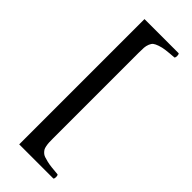

<svg xmlns="http://www.w3.org/2000/svg" viewBox="-287 -740 971 971"><g transform="rotate(45 198.5 -255.0)"><path d="M97.2 192.9V-703.1H341.8Q346.2 -698.7 346.2 -688Q346.2 -677.2 341.8 -672.9Q305.7 -670.4 283.2 -667.5Q260.7 -664.6 243.4 -658.4Q226.1 -652.3 217.8 -646Q209.5 -639.6 204.1 -626Q198.7 -612.3 197.8 -598.9Q196.8 -585.4 196.8 -561V49.8Q196.8 68.4 197.3 79.3Q197.8 90.3 200.2 102.5Q202.6 114.7 206.3 121.1Q210 127.4 217.5 134.8Q225.1 142.1 235.1 145.5Q245.1 148.9 261 152.8Q276.9 156.7 295.7 158.7Q314.5 160.6 341.8 163.1Q346.2 167.5 346.2 178Q346.2 188.5 341.8 192.9Z"/></g></svg>

Font: Linux Libertine G
Style: Bold
Weight: 700
Designer: Philipp H. Poll
Foundry: Philipp H. Poll
Version: Version 5.0.3